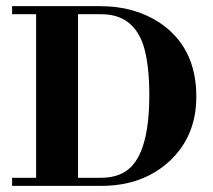

<svg xmlns="http://www.w3.org/2000/svg" viewBox="-20 -606 694 626"><path d="M19.5 -585.9V-559.6H97.7V-26.4H19.5V0H310.5Q446.3 0 534.2 -82Q620.1 -163.1 620.1 -291Q620.1 -454.1 497.1 -534.2Q416 -585.9 307.6 -585.9ZM310.5 -559.6Q413.1 -559.6 447.3 -459Q466.8 -397.5 466.8 -295.9Q466.8 -92.8 385.7 -44.9Q354.5 -26.4 308.6 -26.4H234.4V-559.6Z"/></svg>

Font: Abhaya Libre ExtraBold
Style: Regular
Weight: 800
Designer: Pushpananda Ekanayake, Sol Matas, Pathum Egodawatta
Foundry: Mooniak
Version: Version 1.050 ; ttfautohint (v1.6)